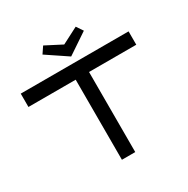

<svg xmlns="http://www.w3.org/2000/svg" viewBox="-196 -1072 1221 1246"><g transform="rotate(-30 414.0 -449.0)"><path d="M464 -600H818V-700H10V-600H364V0H464ZM259 -849 414 -745 569 -849 536 -898 414 -835 292 -898Z"/></g></svg>

Font: Bruno Ace SC
Style: Regular
Weight: 400
Designer: Astigmatic (AOETI)
Foundry: Astigmatic (AOETI)
Version: Version 1.000